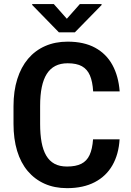

<svg xmlns="http://www.w3.org/2000/svg" viewBox="-20 -929 652 958"><path d="M444.3 -233.9H576.7Q572.3 -159.2 541 -104.5Q509.8 -49.8 452.6 -20Q395.5 9.8 314.5 9.8Q252 9.8 202.6 -12.2Q153.3 -34.2 118.4 -75.4Q83.5 -116.7 65.4 -176.3Q47.4 -235.8 47.4 -311V-399.4Q47.4 -474.6 66.2 -534.4Q85 -594.2 120.1 -635.7Q155.3 -677.2 205.3 -699.2Q255.4 -721.2 317.4 -721.2Q398.9 -721.2 454.6 -690.9Q510.3 -660.6 540.8 -605Q571.3 -549.3 577.1 -473.1H444.8Q441.9 -522 428.7 -552.7Q415.5 -583.5 388.9 -598.4Q362.3 -613.3 317.4 -613.3Q282.2 -613.3 256.3 -600.1Q230.5 -586.9 213.6 -560.5Q196.8 -534.2 188.5 -494.4Q180.2 -454.6 180.2 -400.4V-311Q180.2 -258.8 187.5 -219.2Q194.8 -179.7 210.7 -152.6Q226.6 -125.5 252 -111.8Q277.3 -98.1 314.5 -98.1Q358.4 -98.1 385.7 -111.8Q413.1 -125.5 427 -155.5Q440.9 -185.5 444.3 -233.9ZM248.5 -908.7 313.5 -835.4 378.4 -908.7H486.8V-903.8L353.5 -767.6H273.9L140.6 -904.3V-908.7Z"/></svg>

Font: Roboto SemiCondensed SemiBold
Style: Regular
Weight: 600
Width: 4
Designer: Christian Robertson
Foundry: Google
Version: Version 3.009; 2024